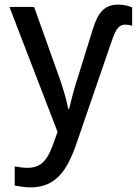

<svg xmlns="http://www.w3.org/2000/svg" viewBox="-20 -569 603 834"><path d="M113 245C221 245 271 173 311 58L465 -390C484 -447 499 -462 524 -462C534 -462 546 -460 554 -457V-537C540 -543 518 -549 494 -549C435 -549 406 -516 384 -445L316 -226C303 -188 290 -137 280 -95H277C268 -138 254 -185 240 -226L128 -539H21L230 4L208 65C183 132 154 160 99 160C82 160 60 157 44 154V237C65 241 89 245 113 245Z"/></svg>

Font: Noto Sans Mono SemiCondensed Medium
Style: Regular
Weight: 500
Width: 4
Designer: Monotype Design Team
Foundry: Monotype Imaging Inc.
Version: Version 2.014